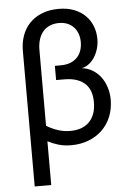

<svg xmlns="http://www.w3.org/2000/svg" viewBox="-60 -740 669 984"><g transform="rotate(-5 275.0 -248.0)"><path d="M504.9 -209Q504.9 -162.6 489 -123Q473.1 -83.5 444.1 -54.9Q415 -26.4 374.3 -10.3Q333.5 5.9 284.2 5.9Q246.1 5.9 216.6 -3.2Q187 -12.2 163.1 -24.9V200.2H78.1V-499Q78.1 -538.6 90.6 -574.5Q103 -610.4 128.2 -637.2Q153.3 -664.1 191.2 -679.9Q229 -695.8 279.8 -695.8Q324.2 -695.8 358.6 -682.4Q393.1 -668.9 416.5 -645.5Q439.9 -622.1 451.9 -590.8Q463.9 -559.6 463.9 -523.9Q463.9 -498.5 456.8 -474.6Q449.7 -450.7 437.3 -431.4Q424.8 -412.1 407.7 -399.2Q390.6 -386.2 371.1 -382.8Q400.9 -379.4 425.5 -364.7Q450.2 -350.1 467.8 -326.9Q485.4 -303.7 495.1 -273.4Q504.9 -243.2 504.9 -209ZM163.1 -104.5Q190.4 -87.9 220.9 -77.6Q251.5 -67.4 285.2 -67.4Q314 -67.4 338.4 -75.4Q362.8 -83.5 380.4 -100.3Q397.9 -117.2 408 -142.8Q418 -168.5 418 -205.1Q418 -232.9 410.4 -256.3Q402.8 -279.8 386 -296.9Q369.1 -314 342 -323.7Q314.9 -333.5 275.9 -333.5H234.9V-406.7H265.1Q294.9 -406.7 316.2 -415.5Q337.4 -424.3 351.1 -439.2Q364.7 -454.1 371.3 -474.1Q377.9 -494.1 377.9 -516.6Q377.9 -539.6 370.8 -559.3Q363.8 -579.1 350.6 -593.3Q337.4 -607.4 318.4 -615.5Q299.3 -623.5 274.9 -623.5Q248.5 -623.5 227.5 -614.5Q206.5 -605.5 192.4 -588.9Q178.2 -572.3 170.7 -548.3Q163.1 -524.4 163.1 -495.1Z"/></g></svg>

Font: Code New Roman
Style: Regular
Weight: 400
Monospace: yes
Designer: Sam Radian
Foundry: Code New Roman
Version: Version 2.00 November 29, 2014